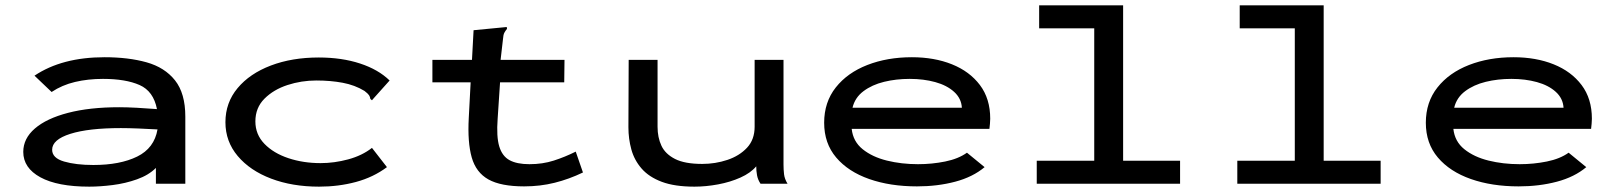

<svg xmlns="http://www.w3.org/2000/svg" viewBox="-20 -687 6040 718"><path d="M314 11Q195 11 131 -24Q67 -59 67 -119Q67 -169 110.5 -206.5Q154 -244 234.5 -265Q315 -286 426 -286Q454 -286 491.5 -284Q529 -282 567 -279Q554 -346 502 -369Q450 -392 365 -392Q309 -392 260.5 -380.5Q212 -369 173 -343L109 -404Q212 -473 371 -473Q460 -473 528 -454Q596 -435 634.5 -386.5Q673 -338 673 -251V0H563V-59Q536 -32 492.5 -16.5Q449 -1 401.5 5Q354 11 314 11ZM175 -127Q175 -96 219.5 -83Q264 -70 329 -70Q429 -70 493 -101.5Q557 -133 569 -203Q535 -205 497.5 -206.5Q460 -208 432 -208Q311 -208 243 -186.5Q175 -165 175 -127Z M1173 11Q1073 11 994 -19Q915 -49 869 -103.5Q823 -158 823 -230Q823 -303 868.5 -357.5Q914 -412 993 -442Q1072 -472 1172 -472Q1258 -472 1326.5 -449.5Q1395 -427 1437 -386L1377 -319L1371 -312L1365 -317Q1364 -325 1360 -331Q1356 -337 1343 -347Q1307 -369 1261.5 -377.5Q1216 -386 1163 -386Q1107 -386 1055 -369Q1003 -352 969 -318Q935 -284 935 -233Q935 -184 969 -149Q1003 -114 1058.5 -95.5Q1114 -77 1179 -77Q1230 -77 1282 -91Q1334 -105 1371 -134L1427 -62Q1376 -24 1311 -6.5Q1246 11 1173 11Z M1940 10Q1853 10 1806.5 -16Q1760 -42 1744 -98.5Q1728 -155 1733 -246L1740 -379H1597V-463H1745L1751 -574L1865 -585L1875 -586L1876 -579Q1870 -572 1866 -564.5Q1862 -557 1861 -541L1852 -463H2091L2090 -379H1850L1841 -243Q1836 -176 1847 -139.5Q1858 -103 1885.5 -88Q1913 -73 1960 -73Q2009 -73 2051 -86.5Q2093 -100 2133 -120L2160 -42Q2108 -17 2054 -3.5Q2000 10 1940 10Z M2577 11Q2503 11 2455 -7Q2407 -25 2379.5 -56.5Q2352 -88 2341 -128Q2330 -168 2330 -211L2331 -463H2439V-213Q2439 -173 2453.5 -142Q2468 -111 2504.5 -92.5Q2541 -74 2606 -74Q2655 -74 2700 -89Q2745 -104 2773.5 -134.5Q2802 -165 2802 -213V-463H2910V-72Q2910 -53 2912 -35.5Q2914 -18 2925 0H2824Q2814 -15 2811 -31.5Q2808 -48 2808 -65Q2787 -40 2749 -23Q2711 -6 2665.5 2.5Q2620 11 2577 11Z M3409 10Q3309 10 3230.5 -17.5Q3152 -45 3107 -98Q3062 -151 3062 -228Q3062 -305 3105.5 -360Q3149 -415 3223.5 -444Q3298 -473 3390 -473Q3474 -473 3540 -446.5Q3606 -420 3644.5 -369Q3683 -318 3683 -243Q3683 -234 3682 -224Q3681 -214 3680 -205H3165Q3170 -158 3206 -129Q3242 -100 3296.5 -86.5Q3351 -73 3413 -73Q3465 -73 3514.5 -83Q3564 -93 3596 -116L3662 -62Q3618 -25 3552 -7.5Q3486 10 3409 10ZM3168 -284H3577Q3575 -319 3548 -343.5Q3521 -368 3477.5 -380Q3434 -392 3382 -392Q3331 -392 3286 -381Q3241 -370 3209 -346Q3177 -322 3168 -284Z M3857 0V-86H4072V-581H3866V-667H4180V-86H4393V0Z M4607 0V-86H4822V-581H4616V-667H4930V-86H5143V0Z M5659 10Q5559 10 5480.5 -17.5Q5402 -45 5357 -98Q5312 -151 5312 -228Q5312 -305 5355.5 -360Q5399 -415 5473.5 -444Q5548 -473 5640 -473Q5724 -473 5790 -446.5Q5856 -420 5894.5 -369Q5933 -318 5933 -243Q5933 -234 5932 -224Q5931 -214 5930 -205H5415Q5420 -158 5456 -129Q5492 -100 5546.5 -86.5Q5601 -73 5663 -73Q5715 -73 5764.5 -83Q5814 -93 5846 -116L5912 -62Q5868 -25 5802 -7.5Q5736 10 5659 10ZM5418 -284H5827Q5825 -319 5798 -343.5Q5771 -368 5727.5 -380Q5684 -392 5632 -392Q5581 -392 5536 -381Q5491 -370 5459 -346Q5427 -322 5418 -284Z"/></svg>

Font: Inconsolata ExtraExpanded SemiBold
Style: Regular
Weight: 600
Width: 8
Monospace: yes
Designer: Raph Levien, Cyreal, Brenton Simpson
Foundry: Raph Levien, Cyreal, Google
Version: Version 3.001; ttfautohint (v1.8.2.53-6de2)